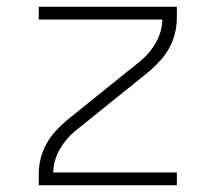

<svg xmlns="http://www.w3.org/2000/svg" viewBox="-20 -550 640 570"><path d="M95 0V-33Q95 -56 100.5 -78.5Q106 -101 117 -121.5Q128 -142 143.5 -159Q159 -176 176 -191L397 -369Q425 -392 443 -424Q461 -456 462 -492H95V-530H505V-497Q505 -474 499.5 -451.5Q494 -429 483 -408.5Q472 -388 456.5 -371Q441 -354 424 -339L203 -161Q175 -138 157 -106Q139 -74 138 -38H505V0Z"/></svg>

Font: Iosevka Curly XLtEx
Style: Regular
Weight: 200
Width: 7
Monospace: yes
Designer: Belleve Invis
Foundry: Belleve Invis
Version: Version 11.1.0; ttfautohint (v1.8.3)